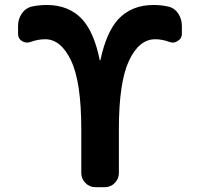

<svg xmlns="http://www.w3.org/2000/svg" viewBox="-20 -784 812 783"><path d="M606.4 -763.7Q638.7 -763.7 668 -756.8Q692.4 -751 707 -728.5Q721.7 -706.1 721.7 -678.7V-645.5Q721.7 -627 705.1 -617.2Q695.3 -610.4 684.6 -610.4Q677.7 -610.4 669.9 -613.3Q640.6 -624 613.3 -624Q546.9 -624 505.9 -536.1Q464.8 -448.2 464.8 -256.8V-78.1Q464.8 -54.7 447.8 -37.6Q430.7 -20.5 407.2 -20.5H369.1Q345.7 -20.5 328.6 -37.6Q311.5 -54.7 311.5 -78.1V-256.8Q311.5 -449.2 270 -536.6Q228.5 -624 164.1 -624Q135.7 -624 105.5 -613.3Q97.7 -610.4 90.8 -610.4Q80.1 -610.4 70.3 -616.2Q53.7 -626 53.7 -645.5V-678.7Q53.7 -706.1 68.4 -728Q83 -750 107.4 -756.8Q137.7 -763.7 170.9 -763.7Q261.7 -763.7 316.4 -704.1Q364.3 -650.4 386.7 -539.1Q386.7 -538.1 387.7 -538.1Q388.7 -538.1 389.6 -539.1Q413.1 -650.4 460.9 -704.1Q515.6 -763.7 606.4 -763.7Z"/></svg>

Font: Gen Jyuu Gothic P Bold
Style: Bold
Weight: 700
Designer: [Source Han Sans]
Ryoko NISHIZUKA  (kana & ideographs); Paul D. Hunt (Latin, Greek & Cyrillic); Wenlong ZHANG  (bopomofo
Version: Version 1.002.20150607